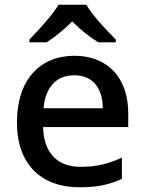

<svg xmlns="http://www.w3.org/2000/svg" viewBox="-20 -786 613 816"><path d="M347 -766H229C202 -721 142 -656 105 -618V-606H178C213 -628 251 -659 287 -695C322 -659 363 -627 398 -606H472V-618C435 -655 372 -721 347 -766ZM296 -549C150 -549 52 -447 52 -266C52 -83 160 10 317 10C394 10 444 -1 498 -26V-116C441 -90 391 -77 322 -77C223 -77 166 -137 163 -246H525V-305C525 -456 437 -549 296 -549ZM295 -466C378 -466 416 -408 417 -326H165C173 -416 220 -466 295 -466Z"/></svg>

Font: Noto Sans Lisu Medium
Style: Regular
Weight: 500
Designer: Monotype Design Team. David Williams.
Foundry: Monotype Imaging Inc.
Version: Version 2.102